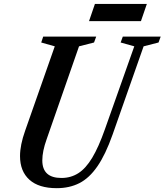

<svg xmlns="http://www.w3.org/2000/svg" viewBox="-20 -948 838 978"><path d="M269 10.5Q177.5 10.5 129.8 -32.5Q82 -75.5 82 -153Q82 -209 108 -282L259 -712L190 -731.5L200 -761.5H470L459 -731.5L382.5 -712L217.5 -238.5Q195.5 -177.5 195.5 -131Q195.5 -41.5 293 -41.5Q341 -41.5 379 -65.8Q417 -90 449.8 -144.5Q482.5 -199 514.5 -290L664 -712L594.5 -731.5L605.5 -761.5H798.5L787.5 -731.5L711.5 -712L553.5 -262.5Q517.5 -160.5 476.2 -100.8Q435 -41 384.5 -15.2Q334 10.5 269 10.5ZM433.5 -840.5 463.5 -928H728L698 -840.5Z"/></svg>

Font: Libre Caslon Condensed SemiBold Italic
Style: Regular
Weight: 600
Italic angle: -22.583°
Designer: Pablo Impallari, Rodrigo Fuenzalida, Katja Schimmel, Ertekin Erdin
Foundry: Pablo Impallari, Rodrigo Fuenzalida
Version: Version 2.000; ttfautohint (v1.8.4.7-5d5b);gftools[0.9.33]